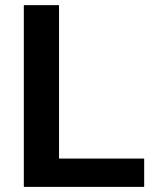

<svg xmlns="http://www.w3.org/2000/svg" viewBox="-20 -731 640 751"><path d="M210.9 -110.8H543.9V0H73.2V-710.9H210.9Z"/></svg>

Font: Roboto Mono
Style: Bold
Weight: 700
Designer: Google
Version: Version 2.000985; 2015; ttfautohint (v1.3)